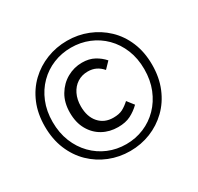

<svg xmlns="http://www.w3.org/2000/svg" viewBox="-143 -822 1031 1002"><g transform="rotate(-30 372.0 -321.0)"><path d="M372.2 10.5Q307.1 10.5 248.7 -12.8Q190.3 -36.1 145.2 -79.7Q100.2 -123.4 74.6 -185.1Q49.1 -246.7 49.1 -323.5Q49.1 -399.6 74.6 -460.6Q100.2 -521.6 145.2 -564.6Q190.3 -607.6 248.7 -630.5Q307.1 -653.5 372.2 -653.5Q437.9 -653.5 496 -630.3Q554.2 -607.2 599.2 -564.4Q644.3 -521.6 669.8 -460.6Q695.4 -399.6 695.4 -323.5Q695.4 -246.7 669.8 -185.1Q644.3 -123.4 599.2 -79.7Q554.2 -36.1 496 -12.8Q437.9 10.5 372.2 10.5ZM372.2 -30.9Q429.1 -30.9 479.1 -51.8Q529.1 -72.7 567 -111.5Q605 -150.3 626.7 -204Q648.4 -257.8 648.4 -323.5Q648.4 -388.5 626.7 -441.8Q605 -495 567 -533.1Q529.1 -571.2 479.1 -591.6Q429.1 -612 372.2 -612Q315.3 -612 265.3 -591.6Q215.4 -571.2 177.4 -533.1Q139.4 -495 117.7 -441.8Q96 -388.5 96 -323.5Q96 -257.8 117.7 -204Q139.4 -150.3 177.4 -111.5Q215.4 -72.7 265.3 -51.8Q315.3 -30.9 372.2 -30.9ZM379.9 -129.3Q328.8 -129.3 287.8 -152Q246.8 -174.7 222.6 -217.5Q198.3 -260.2 198.3 -320.2Q198.3 -380.5 224.4 -424.3Q250.5 -468.1 292.5 -491.8Q334.5 -515.5 382.9 -515.5Q425.3 -515.5 456 -498.7Q486.7 -482 508.8 -456.7L473 -419.6Q455.8 -439.7 434.4 -450.1Q412.9 -460.4 386.1 -460.4Q350.1 -460.4 322.7 -442.7Q295.3 -425 279.8 -393.2Q264.3 -361.4 264.3 -320.2Q264.3 -257.5 296.8 -220.9Q329.2 -184.3 382.6 -184.3Q417.6 -184.3 439.1 -195.6Q460.6 -207 482.4 -226.9L513.7 -186.8Q487.6 -161.1 456.3 -145.2Q425.1 -129.3 379.9 -129.3Z"/></g></svg>

Font: SourceSans3VF
Style: Regular
Weight: 200
Designer: Paul D. Hunt
Foundry: Adobe
Version: Version 3.052;hotconv 1.1.0;makeotfexe 2.6.0